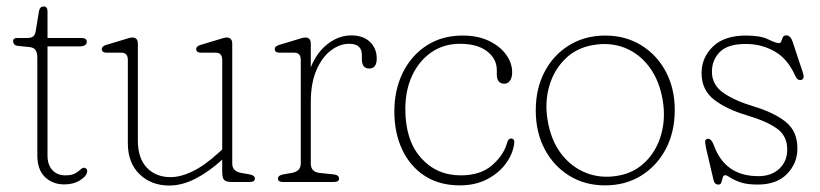

<svg xmlns="http://www.w3.org/2000/svg" viewBox="-20 -563 2536 594"><path d="M70.5 -417.5 35.5 -421Q27 -422 23.8 -426.2Q20.5 -430.5 20.5 -435Q20.5 -445.5 33 -445.5H64Q76 -445.5 82.2 -450Q88.5 -454.5 90.5 -467L100.5 -528Q103 -543 115 -543Q127 -543 127 -528V-445.5H232Q248.5 -445.5 248.5 -434Q248.5 -419.5 225 -419.5H127V-82Q127 -53 142 -36.8Q157 -20.5 182 -20.5Q201 -20.5 211.8 -26.2Q222.5 -32 228.5 -38Q234.5 -44 239.5 -44Q244.5 -44 247.8 -40Q251 -36 249 -29Q247 -17.5 227.2 -5Q207.5 7.5 179 7.5Q143 7.5 119.2 -15.2Q95.5 -38 95.5 -82V-385.5Q95.5 -399.5 90.2 -407.8Q85 -416 70.5 -417.5Z M375.5 -120V-377.5Q375.5 -400 355.5 -400H310.5Q295 -400 295 -411Q295 -420.5 310 -424.5L361.5 -440Q370.5 -442.5 377.5 -444.8Q384.5 -447 389 -447Q406.5 -447 406.5 -428V-128.5Q406.5 -73 434.5 -44Q462.5 -15 507.5 -15Q539 -15 576.5 -33.2Q614 -51.5 657 -91L667.5 -100.5V-377.5Q667.5 -400 647.5 -400H602.5Q587 -400 587 -411Q587 -420.5 602 -424.5L653.5 -440Q662.5 -442.5 669.5 -444.8Q676.5 -447 681 -447Q698.5 -447 698.5 -428V-57Q698.5 -33 726.5 -28L752 -23.5Q768.5 -20.5 768.5 -10.5Q768.5 0 753 0H697.5Q679.5 0 673.5 -6.2Q667.5 -12.5 667.5 -32.5V-69Q626 -31.5 584.8 -10.2Q543.5 11 503.5 11Q448 11 411.8 -24Q375.5 -59 375.5 -120Z M941.5 -428V-355Q961 -402.5 995 -428Q1029 -453.5 1066.5 -453.5Q1103.5 -453.5 1124.5 -433.5Q1145.5 -413.5 1145.5 -382Q1145.5 -351 1122 -351Q1099.5 -351 1099.5 -380.5V-393Q1099.5 -427.5 1060.5 -427.5Q1031 -427.5 1003.8 -407Q976.5 -386.5 959 -346.2Q941.5 -306 941.5 -247V-57Q941.5 -31 969 -28L1012 -23.5Q1029 -21.5 1029 -10.5Q1029 0 1013 0H855.5Q840 0 840 -10.5Q840 -20.5 856.5 -23.5L882.5 -28Q910.5 -33 910.5 -57V-377.5Q910.5 -400 890.5 -400H845.5Q830 -400 830 -411Q830 -420.5 845 -424.5L896.5 -440Q905.5 -442.5 912.5 -444.8Q919.5 -447 924 -447Q941.5 -447 941.5 -428Z M1564.5 -339.5Q1564.5 -323 1557.8 -313.5Q1551 -304 1540.5 -304Q1517 -304 1517 -333V-346Q1517 -381 1487 -404.2Q1457 -427.5 1403 -427.5Q1353 -427.5 1315 -401.5Q1277 -375.5 1255.5 -330Q1234 -284.5 1234 -225.5Q1234 -129 1282.2 -74.8Q1330.5 -20.5 1405.5 -20.5Q1467 -20.5 1503 -52.2Q1539 -84 1549 -122Q1552.5 -134.5 1561 -134.5Q1572.5 -134.5 1571 -120Q1567 -87 1545 -57Q1523 -27 1486.5 -8.2Q1450 10.5 1402.5 10.5Q1339.5 10.5 1294.2 -18.8Q1249 -48 1224.5 -99.8Q1200 -151.5 1200 -218.5Q1200 -285 1226.2 -338.2Q1252.5 -391.5 1300 -422.2Q1347.5 -453 1411 -453Q1458.5 -453 1492.8 -436.5Q1527 -420 1545.8 -394Q1564.5 -368 1564.5 -339.5Z M1852.5 -453Q1915 -453 1963.5 -423.2Q2012 -393.5 2039.8 -341.5Q2067.5 -289.5 2067.5 -222.5Q2067.5 -154.5 2039.8 -102Q2012 -49.5 1963.5 -19.5Q1915 10.5 1852 10.5Q1789.5 10.5 1741 -19.5Q1692.5 -49.5 1665 -101.8Q1637.5 -154 1637.5 -221.5Q1637.5 -289 1665 -341.2Q1692.5 -393.5 1741.2 -423.2Q1790 -453 1852.5 -453ZM1892.5 -19.5Q1943 -28.5 1977.2 -62.8Q2011.5 -97 2025.5 -146.8Q2039.5 -196.5 2030.5 -251.5Q2020.5 -312.5 1989.8 -354.5Q1959 -396.5 1913.5 -414.8Q1868 -433 1814 -423.5Q1762.5 -414.5 1728 -380.2Q1693.5 -346 1679.2 -296.5Q1665 -247 1674 -192Q1684 -130 1715.5 -88.2Q1747 -46.5 1793 -28.2Q1839 -10 1892.5 -19.5Z M2326 -18Q2366.5 -18 2391 -41Q2415.5 -64 2415.5 -100.5Q2415.5 -142.5 2383.8 -165.2Q2352 -188 2291.5 -206Q2228.5 -224.5 2189.5 -254.5Q2150.5 -284.5 2150.5 -337Q2150.5 -384.5 2185.5 -418.8Q2220.5 -453 2288 -453Q2333.5 -453 2356.8 -441.2Q2380 -429.5 2390.5 -429.5Q2395 -429.5 2397 -435.5Q2399 -441.5 2401.8 -447.5Q2404.5 -453.5 2412.5 -453.5Q2425 -453.5 2431.5 -436L2463.5 -339.5Q2470.5 -319 2459.5 -316Q2447 -312.5 2440 -329Q2417 -381 2376.5 -404Q2336 -427 2287.5 -427Q2231.5 -427 2207 -402.2Q2182.5 -377.5 2182.5 -341Q2182.5 -301 2217 -276.5Q2251.5 -252 2311 -234Q2374.5 -215 2410.8 -186Q2447 -157 2447 -103.5Q2447 -58 2415 -25Q2383 8 2324 8Q2290.5 8 2270 0.8Q2249.5 -6.5 2239 -13.8Q2228.5 -21 2224 -21Q2218 -21 2216 -13.8Q2214 -6.5 2212 0.8Q2210 8 2202.5 8Q2190.5 8 2187.5 -6L2165 -102Q2162 -116 2161.5 -123.5Q2161 -131 2167 -133Q2179.5 -137.5 2188.5 -113.5Q2223 -18 2326 -18Z"/></svg>

Font: Fraunces 72pt SuperSoft Thin
Style: Regular
Weight: 100
Version: Version 1.000;[b76b70a41]